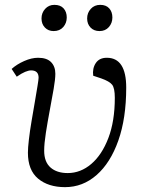

<svg xmlns="http://www.w3.org/2000/svg" viewBox="-20 -757 597 791"><path d="M248 14Q179 14 137 -21Q95 -56 95 -128Q95 -147 99 -182Q103 -217 110 -258Q117 -299 123.5 -337Q130 -375 134.5 -402.5Q139 -430 139 -437Q139 -467 108 -467Q98 -467 83.5 -461Q69 -455 49 -441L28 -473Q49 -492 79.5 -505.5Q110 -519 137 -519Q173 -519 190.5 -501Q208 -483 208 -453Q208 -431 201 -390.5Q194 -350 185 -302.5Q176 -255 169 -210Q162 -165 162 -136Q162 -90 188 -67Q214 -44 259 -44Q312 -44 356 -81.5Q400 -119 426.5 -188.5Q453 -258 453 -354Q453 -394 442 -408Q431 -422 397 -434L364 -445Q360 -475 374.5 -497Q389 -519 420 -519Q500 -519 500 -396Q500 -270 467.5 -178Q435 -86 378 -36Q321 14 248 14ZM151 -681Q151 -704 166 -720.5Q181 -737 204 -737Q229 -737 242 -722.5Q255 -708 255 -685Q255 -662 240.5 -645.5Q226 -629 201 -629Q179 -629 165 -643.5Q151 -658 151 -681ZM339 -681Q339 -704 354 -720.5Q369 -737 393 -737Q417 -737 430 -722.5Q443 -708 443 -685Q443 -662 428.5 -645.5Q414 -629 390 -629Q367 -629 353 -643.5Q339 -658 339 -681Z"/></svg>

Font: Literata 12pt Light
Style: Italic
Weight: 300
Italic angle: -2°
Designer: Latin by Veronika Burian and Jose Scaglione. Greek by Irene Vlachou. Cyrillic by Vera Evstafieva
Foundry: TypeTogether
Version: Version 3.002